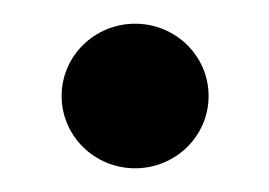

<svg xmlns="http://www.w3.org/2000/svg" viewBox="-20 -366 227 162"><path d="M32 -285C32 -251 60 -224 94 -224C128 -224 156 -251 156 -285C156 -319 128 -346 94 -346C60 -346 32 -319 32 -285Z"/></svg>

Font: Charger
Style: Regular
Weight: 400
Designer: Jasper
Foundry: Cannot Into Space Fonts
Version: Version 0.98